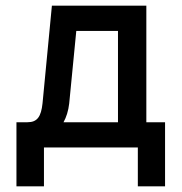

<svg xmlns="http://www.w3.org/2000/svg" viewBox="-20 -520 640 677"><path d="M77 -89H38V137H135V0H466V137H562V-89H496V-500H163L130 -156C125 -108 111 -89 77 -89ZM204 -89C214 -107 221 -129 224 -155L249 -411H396V-89Z"/></svg>

Font: LT Wave Mono Medium
Style: Regular
Weight: 500
Designer: Daniel Lyons
Version: Version 2.5 (Glyphs App)